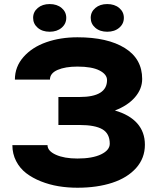

<svg xmlns="http://www.w3.org/2000/svg" viewBox="-20 -901 774 931"><path d="M355.5 9.3Q308.1 9.3 263.7 2Q219.2 -5.4 178.2 -21.7Q137.2 -38.1 106.7 -61.5Q76.2 -85 58.1 -120.1Q40 -155.3 40 -197.3H210.4Q210.4 -168.9 251 -150.6Q291.5 -132.3 355.5 -132.3Q428.2 -132.3 470.2 -152.6Q512.2 -172.9 512.2 -204.1Q512.2 -253.4 476.3 -274.2Q440.4 -294.9 366.2 -294.9H263.2V-430.7H366.2Q499 -430.7 499 -512.7Q499 -540.5 462.4 -559.3Q425.8 -578.1 355.5 -578.1Q296.4 -578.1 259.3 -562Q222.2 -545.9 222.2 -515.1H52.2Q52.2 -577.6 94.2 -625Q136.2 -672.4 204.6 -696.3Q272.9 -720.2 355.5 -720.2Q501.5 -720.2 585.4 -668Q669.4 -615.7 669.4 -518.1Q669.4 -469.7 634.3 -429.2Q599.1 -388.7 537.1 -365.2Q608.4 -344.7 645.5 -302.7Q682.6 -260.7 682.6 -199.2Q682.6 -134.3 640.4 -86.7Q598.1 -39.1 524.7 -14.9Q451.2 9.3 355.5 9.3ZM220.7 -881.3Q256.3 -881.3 278.8 -862.3Q301.3 -843.3 301.3 -814.5Q301.3 -785.6 278.8 -766.4Q256.3 -747.1 220.7 -747.1Q185.1 -747.1 162.8 -766.4Q140.6 -785.6 140.6 -814.5Q140.6 -843.3 163.1 -862.3Q185.5 -881.3 220.7 -881.3ZM500 -881.3Q535.6 -881.3 558.1 -862.3Q580.6 -843.3 580.6 -814.5Q580.6 -785.6 558.1 -766.4Q535.6 -747.1 500 -747.1Q464.4 -747.1 442.1 -766.4Q419.9 -785.6 419.9 -814.5Q419.9 -843.3 442.4 -862.3Q464.8 -881.3 500 -881.3Z"/></svg>

Font: Bert Sans Black
Style: Regular
Weight: 900
Designer: Christian Robertson, Adam Twardoch, & Cristiano Sobral
Foundry: Google
Version: Version 12.135;January 10, 2020;FontCreator 12.0.0.2547 64-b